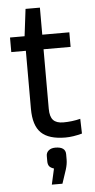

<svg xmlns="http://www.w3.org/2000/svg" viewBox="-58 -653 454 919"><g transform="rotate(-5 169.0 -193.5)"><path d="M170 -488H300V-418H170V-132Q170 -94 185.5 -77.5Q201 -61 234 -61Q276 -61 316 -71L318 0Q274 12 238 12Q158 12 121.5 -23.5Q85 -59 85 -139V-418H15V-488H85L101 -618H170ZM234 92V118Q234 139 226 165L204 231H153L170 155Q154 150 147.5 141.5Q141 133 141 117V92Q141 76 153 66Q165 56 185 56Q234 56 234 92Z"/></g></svg>

Font: Ropa Sans
Style: Regular
Weight: 400
Designer: Botio Nikoltchev
Foundry: Botio Nikoltchev
Version: Version 1.100